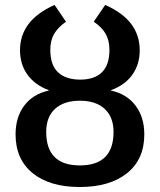

<svg xmlns="http://www.w3.org/2000/svg" viewBox="-20 -747 649 777"><path d="M302.7 9.8Q180.7 9.8 111.8 -46.6Q43 -103 43 -203.1Q43 -272.5 77.9 -319.3Q112.8 -366.2 176.8 -380.4V-382.3Q121.6 -402.8 91.3 -444.6Q61 -486.3 61 -543.9Q61 -604 95.5 -649.7Q129.9 -695.3 200.7 -727.1L247.1 -659.2Q213.4 -635.3 198.5 -608.9Q183.6 -582.5 183.6 -545.4Q183.6 -483.4 215.1 -454.1Q246.6 -424.8 304.7 -424.8Q361.8 -424.8 392.3 -454.3Q422.9 -483.9 422.9 -545.4Q422.9 -582 408.2 -608.9Q393.6 -635.7 359.4 -659.2L405.8 -727.1Q477.1 -695.3 511.2 -649.7Q545.4 -604 545.4 -543.9Q545.4 -486.3 515.6 -444.6Q485.8 -402.8 429.7 -382.3V-380.4Q493.7 -366.2 528.8 -319.3Q564 -272.5 564 -203.1Q564 -102.5 494.4 -46.4Q424.8 9.8 302.7 9.8ZM303.2 -77.6Q439.5 -77.6 439.5 -212.9Q439.5 -272.5 404.1 -305.9Q368.7 -339.4 303.2 -339.4Q238.8 -339.4 202.9 -306.6Q167 -273.9 167 -212.9Q167 -77.6 303.2 -77.6Z"/></svg>

Font: Arimo SemiBold
Style: Regular
Weight: 600
Designer: Steve Matteson
Foundry: Monotype Imaging Inc.
Version: Version 1.33